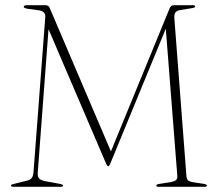

<svg xmlns="http://www.w3.org/2000/svg" viewBox="-20 -720 837 740"><path d="M223 -5Q223 0 214 0H31.5Q22.5 0 22.5 -5Q22.5 -9 33 -11L79 -22.5Q95 -25.5 101.2 -32.8Q107.5 -40 109 -54.5L154.5 -654Q156.5 -677 128 -680.5L87.5 -686Q71.5 -688.5 71.5 -693.5Q71.5 -700 84.5 -700H155Q167.5 -700 171.5 -689.5L407.5 -136.5L634 -688.5Q639 -700 650.5 -700H723Q732 -700 732 -695Q732 -691 722.5 -689L673.5 -681Q660.5 -678.5 655.8 -671.8Q651 -665 652 -649.5L698.5 -41.5Q699.5 -30.5 704.2 -25.5Q709 -20.5 722.5 -18L767.5 -11Q777.5 -9 777.5 -5Q777.5 0 769 0H591.5Q582.5 0 582.5 -5Q582.5 -9 592.5 -11L637.5 -18Q653 -21 658.5 -26Q664 -31 663.5 -40.5L619 -609.5L404.5 -88Q401 -79.5 397 -79.5Q393.5 -79.5 389.5 -88L167 -607.5L125.5 -54.5Q124.5 -40 130 -33Q135.5 -26 150.5 -22.5L212.5 -11Q223 -8.5 223 -5Z"/></svg>

Font: Fraunces 72pt S000 Thin
Style: Regular
Weight: 100
Version: Version 1.000; ttfautohint (v1.8.3)